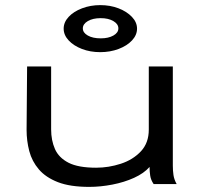

<svg xmlns="http://www.w3.org/2000/svg" viewBox="-20 -720 790 751"><path d="M329 11Q254 11 206.5 -7.5Q159 -26 132 -57.5Q105 -89 94.5 -129Q84 -169 84 -212L86 -460H180V-214Q180 -171 195 -137Q210 -103 248 -83.5Q286 -64 356 -64Q405 -64 452.5 -79.5Q500 -95 531 -128Q562 -161 562 -213V-460H656V-72Q656 -53 658.5 -35.5Q661 -18 671 0H581Q570 -16 567.5 -33Q565 -50 565 -67Q543 -42 504.5 -24.5Q466 -7 419.5 2Q373 11 329 11ZM372 -516Q333 -516 300.5 -528.5Q268 -541 248.5 -562Q229 -583 229 -608Q229 -633 248.5 -654Q268 -675 301 -687.5Q334 -700 372 -700Q411 -700 443.5 -687.5Q476 -675 496 -654Q516 -633 516 -608Q516 -583 496.5 -562Q477 -541 444 -528.5Q411 -516 372 -516ZM374 -570Q404 -570 423.5 -581Q443 -592 443 -609Q443 -626 423.5 -637.5Q404 -649 374 -649Q343 -649 323.5 -637.5Q304 -626 304 -609Q304 -592 323.5 -581Q343 -570 374 -570Z"/></svg>

Font: Inconsolata ExtraExpanded Medium
Style: Regular
Weight: 500
Width: 8
Monospace: yes
Designer: Raph Levien, Cyreal, Brenton Simpson
Foundry: Raph Levien, Cyreal, Google
Version: Version 3.001; ttfautohint (v1.8.2.53-6de2)